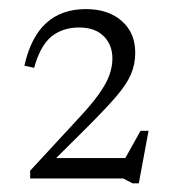

<svg xmlns="http://www.w3.org/2000/svg" viewBox="-20 -710 390 433"><path d="M250 -331 297 -415H315L293 -296.5H279L258 -307.5H48V-325L157 -443Q186.5 -474.5 203 -497.8Q219.5 -521 226.5 -540.2Q233.5 -559.5 233.5 -578Q233.5 -609 213.8 -628.5Q194 -648 158.5 -648Q121.5 -648 96.2 -627.8Q71 -607.5 57 -557L35 -562Q49.5 -626.5 84.2 -658Q119 -689.5 173.5 -689.5Q224 -689.5 254.5 -662.8Q285 -636 285 -591Q285 -565 275.2 -542.2Q265.5 -519.5 241.8 -492Q218 -464.5 177 -423.5L83.5 -330.5L83 -353.5H284Z"/></svg>

Font: Newsreader Light
Style: Regular
Weight: 300
Designer: Hugues Gentile
Foundry: Production Type
Version: Version 1.003